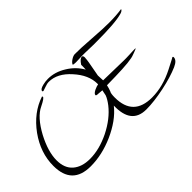

<svg xmlns="http://www.w3.org/2000/svg" viewBox="-82 -900 1268 1268"><g transform="rotate(-45 552.0 -266.5)"><path d="M199 38Q26 38 26 -139Q26 -260 104 -369Q184 -479 297 -516Q300 -513 300 -510Q300 -499 247 -473Q180 -442 121 -333Q67 -230 67 -150Q67 -76 111 -38Q155 0 230 0Q318 0 414 -47Q510 -95 565 -165Q591 -199 600 -224L608 -263Q602 -263 590.5 -264.5Q579 -266 573 -266Q553 -266 553 -273Q553 -285 578 -298Q601 -309 615 -310L616 -316Q616 -398 546 -475Q477 -553 397 -553Q381 -553 357 -544Q333 -535 330 -535Q323 -535 323 -541Q323 -556 359 -565Q383 -571 407 -571Q472 -571 533 -533Q594 -496 627 -437Q628 -448 628 -459Q628 -470 628 -481Q651 -516 669 -516Q680 -516 680 -497L679 -491Q679 -481 675 -456.5Q671 -432 663 -391Q661 -381 659.5 -372Q658 -363 656 -353Q656 -345 657 -329.5Q658 -314 658 -306L847 -302Q856 -302 869.5 -302Q883 -302 901 -303Q920 -304 933.5 -304.5Q947 -305 956 -305Q958 -305 959 -304Q959 -301 931 -291Q902 -280 893 -279Q859 -272 799 -269Q739 -266 653 -265Q651 -254 647.5 -243Q644 -232 640 -221Q632 -210 632 -171Q632 3 807 3Q908 3 1014 -51Q1093 -91 1089 -91Q1096 -91 1096 -84Q1096 -56 1051 -36Q987 -8 892 12Q795 32 726 32H724Q585 32 590 -138Q558 -98 514 -66.5Q470 -35 414 -10Q305 38 199 38ZM615 -517Q591 -517 589 -522Q595 -536 614.5 -548.5Q634 -561 649 -561Q675 -561 713 -559.5Q751 -558 802 -554Q854 -550 892.5 -548.5Q931 -547 956 -547Q988 -547 1018 -549Q1048 -551 1075 -555Q1071 -542 1049 -536Q1014 -526 952.5 -521.5Q891 -517 804 -517Q793 -517 777 -517Q761 -517 739 -518Q718 -519 702 -519Q686 -519 675 -519Q665 -519 645 -518Q625 -517 615 -517Z"/></g></svg>

Font: Shalimar
Style: Regular
Weight: 400
Designer: Robert E. Leuschke
Foundry: Robert E. Leuschke
Version: Version 1.010; ttfautohint (v1.8.3)